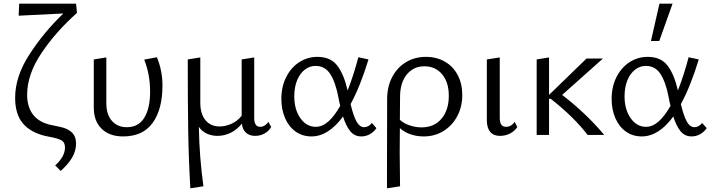

<svg xmlns="http://www.w3.org/2000/svg" viewBox="-20 -731 3848 1040"><path d="M332 68Q332 40 313.5 29.5Q295 19 253 11Q247 10 228 6Q146 -13 104 -62.5Q62 -112 62 -202Q62 -316 139 -435.5Q216 -555 323 -658L81 -646L84 -711H392L397 -661Q283 -560 205 -444Q127 -328 127 -218Q127 -153 158 -111.5Q189 -70 252 -55Q261 -53 304.5 -44Q348 -35 370 -13Q392 9 392 46Q392 86 371 122Q350 158 309 195L279 165Q332 117 332 68Z M488 -148V-409L556 -420V-171Q556 -111 586 -76.5Q616 -42 667 -42Q730 -42 761.5 -93Q793 -144 793 -234Q793 -329 761 -408L830 -421Q860 -348 860 -268Q860 -139 807 -65.5Q754 8 647 8Q573 8 530.5 -33.5Q488 -75 488 -148Z M997 -409 1065 -420V-174Q1065 -114 1093 -80Q1121 -46 1170 -46Q1201 -46 1233.5 -60.5Q1266 -75 1289 -104V-409L1357 -420V-91Q1357 -44 1390 -44Q1402 -44 1413.5 -51Q1425 -58 1434 -71L1449 -43Q1436 -21 1413 -8Q1390 5 1362 5Q1331 5 1312.5 -12Q1294 -29 1290 -61Q1263 -28 1229 -11.5Q1195 5 1158 5Q1127 5 1100.5 -7Q1074 -19 1057 -44Q1060 123 1082 278L1011 289Q1002 134 999.5 -21Q997 -176 997 -409Z M1504 -195Q1504 -262 1530.5 -314Q1557 -366 1601.5 -394.5Q1646 -423 1699 -423Q1771 -423 1807 -375.5Q1843 -328 1863 -241Q1896 -325 1921 -421L1976 -409Q1931 -262 1879 -167Q1894 -104 1911 -73Q1928 -42 1953 -42Q1964 -42 1975 -48Q1986 -54 1994 -65L2019 -37Q2006 -17 1984 -4.5Q1962 8 1937 8Q1900 8 1877 -20.5Q1854 -49 1838 -100Q1759 8 1667 8Q1618 8 1581 -18.5Q1544 -45 1524 -91.5Q1504 -138 1504 -195ZM1691 -44Q1759 -44 1823 -158Q1818 -175 1813 -204Q1797 -287 1768.5 -330.5Q1740 -374 1689 -374Q1658 -374 1631.5 -354Q1605 -334 1589.5 -296.5Q1574 -259 1574 -209Q1574 -138 1607 -91Q1640 -44 1691 -44Z M2077 -193Q2077 -262 2104.5 -314Q2132 -366 2179.5 -394.5Q2227 -423 2287 -423Q2345 -423 2390 -397Q2435 -371 2459.5 -324Q2484 -277 2484 -216Q2484 -153 2457 -102Q2430 -51 2382.5 -21.5Q2335 8 2275 8Q2237 8 2203.5 -3.5Q2170 -15 2146 -37L2145 98Q2145 152 2147 278L2076 289Q2077 125 2077 -193ZM2263 -41Q2332 -41 2371.5 -88Q2411 -135 2411 -212Q2411 -286 2374.5 -329Q2338 -372 2279 -372Q2220 -372 2183.5 -327.5Q2147 -283 2147 -206L2146 -82Q2166 -63 2198.5 -52Q2231 -41 2263 -41Z M2617 -80V-409L2687 -420V-91Q2687 -44 2721 -44Q2749 -44 2768 -71L2782 -43Q2768 -21 2743 -8Q2718 5 2688 5Q2653 5 2635 -17Q2617 -39 2617 -80Z M2963 -196H2954V0H2887V-409L2954 -420V-217L3157 -414H3246L3025 -217Q3156 -116 3253 0H3163Q3088 -98 2963 -196Z M3293 -195Q3293 -262 3319.5 -314Q3346 -366 3390.5 -394.5Q3435 -423 3488 -423Q3560 -423 3596 -375.5Q3632 -328 3652 -241Q3685 -325 3710 -421L3765 -409Q3720 -262 3668 -167Q3683 -104 3700 -73Q3717 -42 3742 -42Q3753 -42 3764 -48Q3775 -54 3783 -65L3808 -37Q3795 -17 3773 -4.5Q3751 8 3726 8Q3689 8 3666 -20.5Q3643 -49 3627 -100Q3548 8 3456 8Q3407 8 3370 -18.5Q3333 -45 3313 -91.5Q3293 -138 3293 -195ZM3552 -711H3623L3551 -509H3506ZM3480 -44Q3548 -44 3612 -158Q3607 -175 3602 -204Q3586 -287 3557.5 -330.5Q3529 -374 3478 -374Q3447 -374 3420.5 -354Q3394 -334 3378.5 -296.5Q3363 -259 3363 -209Q3363 -138 3396 -91Q3429 -44 3480 -44Z"/></svg>

Font: LXGW Bright TC
Style: Regular
Weight: 400
Designer: Christian Thalmann (Catharsis Fonts)
Foundry: LXGW / Christian Thalmann (Catharsis Fonts) / Fontworks Inc.
Version: Version 5.501